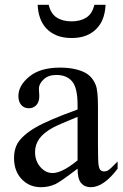

<svg xmlns="http://www.w3.org/2000/svg" viewBox="-20 -763 507 792"><path d="M300 -67.2Q227.2 -11.8 208.7 -3.6Q180.5 9.2 149.2 9.2Q101.5 9.2 69.7 -23.8Q37.9 -56.9 37.9 -111.3Q37.9 -146.2 52.3 -171.8Q73.8 -206.2 125.9 -236.7Q177.9 -267.2 300 -311.3V-330.3Q300 -401 277.4 -427.4Q254.9 -453.8 212.8 -453.8Q179.5 -453.8 160.5 -435.9Q140.5 -417.9 140.5 -395.9L142.1 -366.7Q142.1 -342.1 129.7 -329.2Q117.4 -316.4 99 -316.4Q80 -316.4 67.9 -329.7Q55.9 -343.1 55.9 -366.7Q55.9 -410.3 101 -447.2Q146.2 -484.1 227.2 -484.1Q290.3 -484.1 330.3 -463.6Q361 -447.2 374.4 -413.3Q384.1 -391.8 384.1 -323.1V-162.6Q384.1 -95.9 386.9 -80.5Q389.7 -65.1 395.4 -60.5Q401 -55.9 409.7 -55.9Q416.4 -55.9 423.6 -59Q434.9 -65.1 465.1 -96.9V-67.2Q407.7 9.2 354.4 9.2Q329.2 9.2 314.6 -7.9Q300 -25.1 300 -67.2ZM300 -101.5V-281Q222.1 -249.2 199 -236.9Q159 -214.9 141.8 -190.3Q124.6 -165.6 124.6 -135.9Q124.6 -99 146.4 -74.1Q168.2 -49.2 196.9 -49.2Q235.9 -49.2 300 -101.5ZM275.4 -606.2Q240 -606.2 213.8 -616.9Q187.7 -627.7 170.5 -646.4Q153.3 -665.1 144.9 -690Q136.4 -714.9 135.4 -743.1H181Q189.2 -706.7 213.8 -690.8Q238.5 -674.9 275.4 -674.9Q311.8 -674.9 336.4 -690.8Q361 -706.7 369.2 -743.1H415.4Q414.4 -714.9 405.9 -690Q397.4 -665.1 380 -646.4Q362.6 -627.7 336.9 -616.9Q311.3 -606.2 275.4 -606.2Z"/></svg>

Font: MM Jasmine
Style: Regular
Weight: 400
Designer: Khon Soe Zaw Thu
Version: Version 1.00 July 11, 2016, initial release